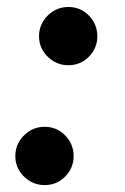

<svg xmlns="http://www.w3.org/2000/svg" viewBox="-20 -518 358 550"><path d="M258.8 -414.1Q258.8 -379.9 234.6 -355.5Q210.4 -331.1 175.8 -331.1Q141.6 -331.1 116.7 -355.5Q91.8 -379.9 91.8 -414.1Q91.8 -448.7 116.7 -473.4Q141.6 -498 175.8 -498Q210.4 -498 234.6 -473.4Q258.8 -448.7 258.8 -414.1ZM190.9 -70.8Q190.9 -36.6 166.7 -12.2Q142.6 12.2 107.9 12.2Q73.7 12.2 48.8 -12.2Q23.9 -36.6 23.9 -70.8Q23.9 -105.5 48.8 -130.1Q73.7 -154.8 107.9 -154.8Q142.6 -154.8 166.7 -130.1Q190.9 -105.5 190.9 -70.8Z"/></svg>

Font: Charis
Style: Bold Italic
Weight: 700
Italic angle: -11°
Designer: Walt Agee, Miriam Martin, Annie Olsen, Victor Gaultney, Lorna Priest, Alan Ward, Bob Hallissy, Martin Hosken, Sharon Cor
Foundry: SIL Global
Version: Version 7.000